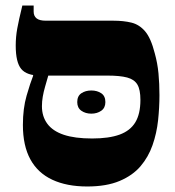

<svg xmlns="http://www.w3.org/2000/svg" viewBox="-20 -667 635 696"><path d="M296 9Q222 9 169.5 -15.5Q117 -40 90 -89.5Q63 -139 63 -214Q63 -274 76.5 -320.5Q90 -367 100 -392V-436H155V-393Q149 -372 143.5 -353Q138 -334 135 -316.5Q132 -299 132 -282Q132 -245 151.5 -218.5Q171 -192 211 -178.5Q251 -165 314 -165Q375 -165 413.5 -179Q452 -193 470.5 -223.5Q489 -254 489 -305Q489 -342 478 -360.5Q467 -379 441 -386Q415 -393 369 -393H126Q77 -393 57 -417Q37 -441 37 -502Q37 -533 42.5 -563.5Q48 -594 61 -647H102V-625Q102 -609 112.5 -600.5Q123 -592 146 -592H391Q428 -592 456.5 -585Q485 -578 506 -553.5Q527 -529 541 -474Q551 -438 554.5 -401Q558 -364 558 -322Q558 -277 553 -230.5Q548 -184 533 -141Q518 -98 489.5 -64.5Q461 -31 413.5 -11Q366 9 296 9ZM260 -297Q260 -319 275 -329Q290 -339 311 -339Q332 -339 347 -329Q362 -319 362 -297Q362 -276 347 -265.5Q332 -255 311 -255Q290 -255 275 -265.5Q260 -276 260 -297Z"/></svg>

Font: Noto Serif Hebrew Black
Style: Regular
Weight: 900
Version: Version 2.003